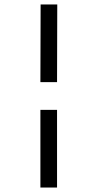

<svg xmlns="http://www.w3.org/2000/svg" viewBox="-20 -720 440 865"><path d="M162 -350 163 -700H238L237 -350ZM237 -225V125H162V-225Z"/></svg>

Font: Epunda Sans Medium
Style: Regular
Weight: 500
Designer: Simon Atzbach
Foundry: typofactur
Version: Version 2.204; ttfautohint (v1.8.4.7-5d5b)